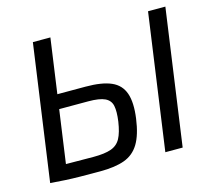

<svg xmlns="http://www.w3.org/2000/svg" viewBox="-100 -812 1047 942"><g transform="rotate(-15 423.0 -341.0)"><path d="M335 -412Q418 -412 465 -391.5Q512 -371 528.5 -323.5Q545 -276 534 -196Q523 -116 496 -71.5Q469 -27 421 -9.5Q373 8 297 8Q237 8 195.5 7.5Q154 7 119 5Q84 3 45 0L69 -72Q91 -71 148 -70Q205 -69 284 -69Q341 -69 373.5 -80.5Q406 -92 422 -121.5Q438 -151 446 -205Q453 -255 447 -284Q441 -313 413.5 -326Q386 -339 329 -339H108L118 -412ZM231 -690 134 0H45L142 -690ZM815 -690 718 0H630L727 -690Z"/></g></svg>

Font: Exo 2
Style: Italic
Weight: 400
Italic angle: -8°
Designer: Natanael Gama
Foundry: Natanael Gama
Version: Version 2.010